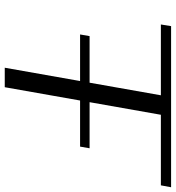

<svg xmlns="http://www.w3.org/2000/svg" viewBox="14 -754 740 808"><g transform="rotate(90 384.0 -350.0)"><path d="M463 -657 410 -357H604L597 -317H403L347 0H265L321 -317H125L132 -357H328L381 -657H83L90 -700H768L760 -657Z"/></g></svg>

Font: Fahkwang Light
Style: Italic
Weight: 300
Italic angle: -10°
Version: Version 1.000; ttfautohint (v1.6)